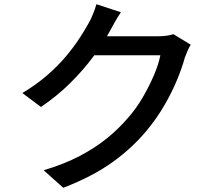

<svg xmlns="http://www.w3.org/2000/svg" viewBox="-20 -836 1040 910"><path d="M884 -624Q876 -612 869 -595Q862 -578 856 -563Q843 -515 819 -457Q795 -399 760 -338.5Q725 -278 680 -223Q611 -138 515.5 -69Q420 0 280 54L187 -29Q284 -58 357.5 -96.5Q431 -135 487.5 -181Q544 -227 588 -279Q626 -322 656.5 -374.5Q687 -427 709.5 -479.5Q732 -532 740 -574H384L422 -664Q435 -664 466.5 -664Q498 -664 538.5 -664Q579 -664 618.5 -664Q658 -664 687.5 -664Q717 -664 727 -664Q748 -664 768 -666.5Q788 -669 802 -674ZM553 -778Q538 -756 523.5 -730Q509 -704 501 -689Q470 -632 422.5 -568Q375 -504 313 -442.5Q251 -381 174 -329L86 -395Q151 -434 202 -478Q253 -522 290.5 -566.5Q328 -611 355 -652Q382 -693 400 -726Q409 -741 420 -767.5Q431 -794 437 -816Z"/></svg>

Font: Noto Sans SC Medium
Style: Regular
Weight: 500
Designer: Ryoko NISHIZUKA  (kana, bopomofo & ideographs); Paul D. Hunt (Latin, Greek & Cyrillic); Sandoll Communications , Soo-you
Foundry: Adobe
Version: Version 2.004-H2;hotconv 1.0.118;makeotfexe 2.5.65603